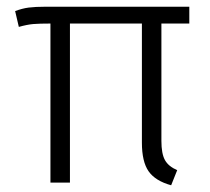

<svg xmlns="http://www.w3.org/2000/svg" viewBox="-20 -543 626 571"><path d="M489 8Q442 -5 422 -33.5Q402 -62 402 -119V-473H188V0H130V-473Q97 -473 79 -471.5Q61 -470 36 -463L25 -510Q46 -518 65.5 -520.5Q85 -523 115 -523H543V-473H460V-124Q460 -86 470.5 -67Q481 -48 507 -37Z"/></svg>

Font: Trujillo Light
Style: Regular
Weight: 300
Designer: Fira Sans original fonts by bBox Type GmbH, Carrois Corporate GbR, & Edenspiekermann AG / Changes by Cristiano Sobral
Foundry: Fira Sans original fonts by bBox Type GmbH, Carrois Corporate GbR, & Edenspiekermann AG / Changes by Cristiano Sobral
Version: Version 4.301;July 28, 2020;FontCreator 13.0.0.2655 64-bit